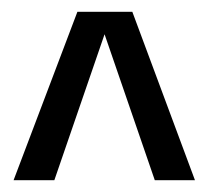

<svg xmlns="http://www.w3.org/2000/svg" viewBox="-20 -684 358 325"><path d="M310 -379H242L157 -626L72 -379H3L111 -664H204Z"/></svg>

Font: Khand
Style: Regular
Weight: 400
Designer: Devanagari: Sanchit Sawaria, Jyotish Sonowal; Latin: Satya Rajpurohit
Foundry: Indian Type Foundry
Version: Version 1.101;PS 1.0;hotconv 1.0.78;makeotf.lib2.5.61930; tt